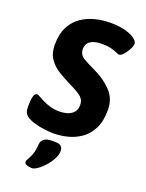

<svg xmlns="http://www.w3.org/2000/svg" viewBox="-173 -791 845 1113"><g transform="rotate(20 250.0 -234.0)"><path d="M218 8Q194 8 161.5 4Q129 0 98 -9Q67 -18 47 -33Q37 -41 31.5 -52.5Q26 -64 26 -90Q26 -127 30 -144.5Q34 -162 40.5 -167.5Q47 -173 52 -173Q58 -173 70.5 -165.5Q83 -158 101 -149Q121 -139 147 -131Q173 -123 206 -123Q228 -123 251 -129Q274 -135 290.5 -152Q307 -169 307 -200Q307 -235 276 -256Q245 -277 204 -296Q168 -314 132.5 -335.5Q97 -357 73 -391Q49 -425 49 -478Q49 -544 72 -588.5Q95 -633 133 -659Q171 -685 217 -696.5Q263 -708 309 -708Q365 -708 405.5 -696.5Q446 -685 465 -668Q482 -654 482 -640Q482 -627 471 -606Q460 -585 445 -568Q430 -551 418 -551Q414 -551 407.5 -554Q401 -557 391 -561Q378 -566 358 -571Q338 -576 309 -576Q266 -576 244.5 -565Q223 -554 216.5 -539Q210 -524 210 -513Q210 -476 240 -458Q270 -440 313 -420Q380 -389 424 -342.5Q468 -296 468 -228Q468 -158 445 -112Q422 -66 384.5 -40Q347 -14 303.5 -3Q260 8 218 8ZM169 240Q154 240 138 235Q122 230 122 219Q122 209 130 196.5Q138 184 147 161Q156 138 159 95Q161 75 177 63Q193 51 224 51H247Q270 51 281 61.5Q292 72 292 89Q292 113 278 139.5Q264 166 243.5 189Q223 212 202.5 226Q182 240 169 240Z"/></g></svg>

Font: Asap
Style: Bold Italic
Weight: 700
Italic angle: -6°
Designer: Pablo Cosgaya
Foundry: Omnibus-Type
Version: Version 3.001; ttfautohint (v1.8.3)